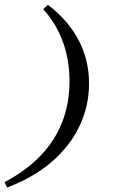

<svg xmlns="http://www.w3.org/2000/svg" viewBox="-81 -651 487 825"><path d="M-50.8 154.8 -61.3 131.5Q30.6 83.1 92.7 18.5Q154.8 -46 186.3 -126.6Q217.7 -207.3 217.7 -301.6Q217.7 -392.7 189.1 -471.4Q160.5 -550 104.8 -611.3L125 -630.6Q213.7 -562.1 257.7 -477Q301.6 -391.9 301.6 -292.7Q301.6 -194.4 260.1 -108.1Q218.5 -21.8 139.9 45.6Q61.3 112.9 -50.8 154.8Z"/></svg>

Font: Playfair 5pt SemiExpanded Light Medium
Style: Italic
Weight: 500
Italic angle: -15.6°
Version: Version 2.001;gftools[0.9.30]